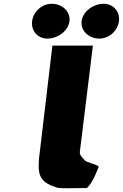

<svg xmlns="http://www.w3.org/2000/svg" viewBox="-20 -994 650 1015"><path d="M253.1 -974C202.1 -974 156.1 -933 149.8 -882C143.5 -831 179.5 -790 230.5 -790C286.3 -790 341 -831 347.2 -882C353.5 -933 308.9 -974 253.1 -974ZM528.1 -974C472.3 -974 417.6 -933 411.4 -882C405.1 -831 449.7 -790 505.5 -790C556.5 -790 602.5 -831 608.8 -882C615.1 -933 579.1 -974 528.1 -974ZM257 -753H471.1L402.1 -191C400.2 -173 415 -161.8 429.7 -145C437.8 -135.7 495.1 -124 501.9 -113C501.9 -113 469.5 -21.3 438.1 0C348.4 0 300.8 4.3 278.6 -3C200 -28.9 178.8 -57.6 185.7 -148L185.1 -148L187.4 -166.5C188.5 -176.7 189.8 -187.5 191.4 -199L191.5 -200Z"/></svg>

Font: Hussar
Style: BdSuprExtOblOne
Weight: 700
Foundry: Cannot Into Space Fonts
Version: Version 2.00